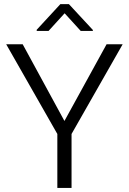

<svg xmlns="http://www.w3.org/2000/svg" viewBox="-20 -930 639 950"><path d="M298.8 -331.5 507.3 -710.9H586.9L334 -267.1V0H263.7V-267.1L10.7 -710.9H92.3ZM439.5 -781.7V-776.9H379.4L299.8 -864.3L220.2 -776.9H161.6V-782.7L278.8 -909.7H320.8Z"/></svg>

Font: Heebo Light
Style: Regular
Weight: 300
Designer: Oded Ezer
Foundry: Ezer Type House
Version: Version 3.100